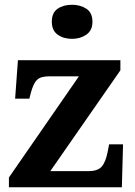

<svg xmlns="http://www.w3.org/2000/svg" viewBox="-20 -790 569 810"><path d="M17.6 0V-41.2L312.9 -468H187Q151.7 -468 136.3 -453.3Q121 -438.6 110 -398L103.8 -373.7H43.8L55.6 -536H487.9V-493.3L192.2 -68H352.8Q391.8 -68 408.6 -86.6Q425.4 -105.3 434.1 -148.9L440.3 -181.1H499.1L494.1 0ZM284 -626.1Q247.8 -626.1 223.2 -643.9Q198.6 -661.7 198.6 -698Q198.6 -736.5 223.2 -753.2Q247.8 -769.9 284 -769.9Q318.6 -769.9 344.3 -753.2Q370 -736.5 370 -698Q370 -661.7 344.3 -643.9Q318.6 -626.1 284 -626.1Z"/></svg>

Font: Noto Serif Sinhala
Style: Regular
Weight: 400
Designer: Jelle Bosma - Monotype Design Team
Foundry: Monotype Imaging Inc.
Version: Version 2.006